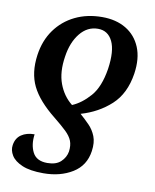

<svg xmlns="http://www.w3.org/2000/svg" viewBox="-86 -612 733 907"><g transform="rotate(10 280.5 -158.5)"><path d="M331 -546Q398 -546 445.5 -517.5Q493 -489 515 -436Q537 -383 526 -309Q511 -211 451.5 -156.5Q392 -102 309 -78Q333 -57 354 -35.5Q375 -14 386.5 15Q398 44 392 86Q382 157 323.5 193Q265 229 184 229Q120 229 82.5 213Q45 197 30 172.5Q15 148 19 123Q24 89 49 72Q74 55 112 55Q105 105 123.5 141.5Q142 178 194 178Q236 178 258.5 157Q281 136 286 107Q290 77 281.5 55.5Q273 34 250.5 12.5Q228 -9 192 -38Q110 -103 79 -166.5Q48 -230 60 -316Q70 -387 107 -438.5Q144 -490 201.5 -518Q259 -546 331 -546ZM321 -488Q270 -488 235 -444.5Q200 -401 190 -332Q178 -256 198.5 -201Q219 -146 262 -112Q307 -131 346.5 -176Q386 -221 400 -309Q413 -397 391 -442.5Q369 -488 321 -488Z"/></g></svg>

Font: Noto Serif SemiCondensed SemiBold
Style: Italic
Weight: 600
Width: 4
Italic angle: -12°
Designer: Monotype Design Team
Foundry: Monotype Imaging Inc.
Version: Version 2.014; ttfautohint (v1.8.4.7-5d5b)